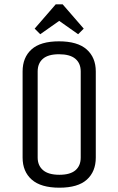

<svg xmlns="http://www.w3.org/2000/svg" viewBox="-20 -857 550 892"><path d="M425 -125Q425 -60 383.5 -22.5Q342 15 256 15Q170 15 127.5 -22.5Q85 -60 85 -125V-525Q85 -590 126.5 -627.5Q168 -665 254 -665Q340 -665 382.5 -627.5Q425 -590 425 -525ZM355 -525Q355 -563 330 -584Q305 -605 254 -605Q204 -605 179.5 -584Q155 -563 155 -525V-125Q155 -88 180 -66.5Q205 -45 256 -45Q306 -45 330.5 -66Q355 -87 355 -125ZM167 -698 141 -724 239 -837H271L369 -724L343 -698L255 -760Z"/></svg>

Font: Unica One
Style: Regular
Weight: 400
Designer: Eduardo Rodriguez Tunni
Foundry: Eduardo Rodriguez Tunni
Version: Version 2.000; ttfautohint (v1.8.4.7-5d5b);gftools[0.9.23]